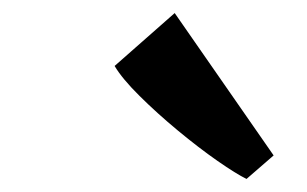

<svg xmlns="http://www.w3.org/2000/svg" viewBox="-20 -902 470 294"><path d="M357.5 -628Q342 -635.5 313.2 -655.5Q284.5 -675.5 252.5 -702Q220.5 -728.5 193.8 -755Q167 -781.5 155.5 -801L247.5 -882L399 -664Z"/></svg>

Font: Merriweather 24pt ExtraBold
Style: Italic
Weight: 800
Italic angle: -7.8°
Version: Version 2.101